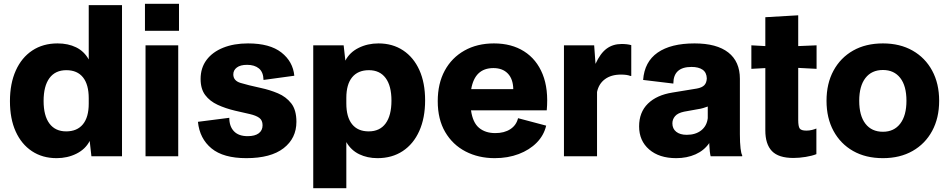

<svg xmlns="http://www.w3.org/2000/svg" viewBox="-20 -817 4963 1004"><path d="M32 -288Q32 -380 62.5 -448Q93 -516 149 -553Q205 -590 281 -590Q336 -590 378 -569.5Q420 -549 444 -506V-790H618V0H458L449 -80Q427 -37 380 -13.5Q333 10 276 10Q202 10 147 -26.5Q92 -63 62 -129.5Q32 -196 32 -288ZM208 -289Q208 -212 238.5 -171Q269 -130 326 -130Q383 -130 413.5 -167Q444 -204 444 -275V-303Q444 -375 414 -412.5Q384 -450 327 -450Q269 -450 238.5 -408.5Q208 -367 208 -289Z M741 0V-580H912V0ZM738 -656V-797H916V-656Z M1268 10Q1148 10 1086 -41Q1024 -92 1015 -180L1179 -201Q1179 -156 1203.5 -130.5Q1228 -105 1275 -105Q1313 -105 1333 -120Q1353 -135 1353 -162Q1353 -188 1336 -200.5Q1319 -213 1286.5 -220.5Q1254 -228 1210 -238Q1159 -250 1118 -269Q1077 -288 1053 -320Q1029 -352 1029 -404Q1029 -462 1060 -503.5Q1091 -545 1147 -567.5Q1203 -590 1277 -590Q1391 -590 1451.5 -542.5Q1512 -495 1519 -421L1358 -399Q1357 -440 1334 -459Q1311 -478 1272 -478Q1237 -478 1218.5 -464Q1200 -450 1200 -428Q1200 -395 1237.5 -383.5Q1275 -372 1344 -357Q1391 -347 1433.5 -329Q1476 -311 1503 -276.5Q1530 -242 1530 -180Q1530 -94 1463 -42Q1396 10 1268 10Z M1618 167V-580H1777L1786 -500Q1808 -543 1855 -566.5Q1902 -590 1959 -590Q2033 -590 2088 -553.5Q2143 -517 2173 -450.5Q2203 -384 2203 -292Q2203 -200 2172.5 -132Q2142 -64 2086 -27Q2030 10 1954 10Q1901 10 1858.5 -10.5Q1816 -31 1791 -74V167ZM1791 -276Q1791 -205 1821 -167.5Q1851 -130 1908 -130Q1966 -130 1996.5 -171.5Q2027 -213 2027 -291Q2027 -368 1996.5 -409Q1966 -450 1909 -450Q1852 -450 1821.5 -413Q1791 -376 1791 -305Z M2567 10Q2482 10 2414.5 -25Q2347 -60 2308 -126.5Q2269 -193 2269 -288Q2269 -380 2305.5 -447.5Q2342 -515 2408.5 -552.5Q2475 -590 2563 -590Q2655 -590 2720.5 -548.5Q2786 -507 2817.5 -429Q2849 -351 2839 -240H2443Q2452 -176 2485 -148.5Q2518 -121 2570 -121Q2617 -121 2648.5 -141.5Q2680 -162 2689 -199L2836 -160Q2824 -109 2786.5 -71Q2749 -33 2692.5 -11.5Q2636 10 2567 10ZM2560 -461Q2463 -461 2444 -351H2664Q2663 -404 2635.5 -432.5Q2608 -461 2560 -461Z M2929 0V-580H3087L3094 -483Q3119 -538 3152 -562.5Q3185 -587 3231 -587Q3260 -587 3281 -581V-420H3276Q3259 -427 3227 -427Q3176 -427 3143.5 -403Q3111 -379 3102 -336V0Z M3516 10Q3427 10 3374.5 -35.5Q3322 -81 3322 -156Q3322 -230 3368 -275Q3414 -320 3496 -333L3624 -354Q3651 -359 3663 -371.5Q3675 -384 3676 -407Q3675 -438 3654 -452.5Q3633 -467 3596 -467Q3501 -467 3501 -380L3343 -399Q3350 -494 3419 -542Q3488 -590 3612 -590Q3728 -590 3788.5 -542.5Q3849 -495 3849 -405V-115Q3849 -70 3852.5 -41Q3856 -12 3861 -6V0H3696Q3691 -19 3689 -61V-69Q3662 -30 3617 -10Q3572 10 3516 10ZM3571 -112Q3617 -112 3646.5 -135Q3676 -158 3681 -199V-260Q3670 -256 3657 -252Q3644 -248 3629 -246L3557 -233Q3524 -226 3510 -209.5Q3496 -193 3496 -172Q3496 -144 3516 -128Q3536 -112 3571 -112Z M4129 9Q4051 9 4016.5 -27Q3982 -63 3982 -135V-461L3909 -457V-580L3982 -576V-727L4154 -737V-576L4250 -580V-457L4154 -462V-190Q4154 -157 4161.5 -145.5Q4169 -134 4197 -134Q4212 -134 4226 -137.5Q4240 -141 4249 -145V-11Q4227 -2 4193 3.5Q4159 9 4129 9Z M4597 10Q4507 10 4441 -27.5Q4375 -65 4338.5 -132.5Q4302 -200 4302 -290Q4302 -380 4338.5 -447.5Q4375 -515 4441 -552.5Q4507 -590 4597 -590Q4686 -590 4752 -552.5Q4818 -515 4854.5 -447.5Q4891 -380 4891 -290Q4891 -200 4854.5 -132.5Q4818 -65 4752 -27.5Q4686 10 4597 10ZM4597 -128Q4655 -128 4687.5 -170.5Q4720 -213 4720 -290Q4720 -368 4687.5 -409.5Q4655 -451 4597 -451Q4538 -451 4505.5 -409Q4473 -367 4473 -290Q4473 -212 4505.5 -170Q4538 -128 4597 -128Z"/></svg>

Font: BDO Grotesk ExtraBold
Style: Regular
Weight: 800
Designer: Deni Anggara
Foundry: Lokal Container
Version: Version 2.000